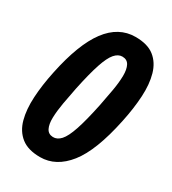

<svg xmlns="http://www.w3.org/2000/svg" viewBox="-180 -827 839 934"><g transform="rotate(30 239.5 -359.5)"><path d="M193 10Q125 10 86.5 -20.5Q48 -51 33.5 -104.5Q19 -158 23 -228.5Q27 -299 44 -379Q81 -557 145.5 -643Q210 -729 304 -729Q372 -729 410 -699Q448 -669 463 -616Q478 -563 474 -493Q470 -423 453 -343Q414 -156 348 -73Q282 10 193 10ZM198 -106Q222 -105 242 -127Q262 -149 280.5 -204Q299 -259 319 -355Q329 -405 337 -451Q345 -497 345.5 -534Q346 -571 334.5 -592.5Q323 -614 296 -614Q273 -614 253.5 -591.5Q234 -569 216 -515Q198 -461 178 -366Q168 -317 160 -271Q152 -225 151 -188Q150 -151 161 -129Q172 -107 198 -106Z"/></g></svg>

Font: Mona Sans Condensed
Style: Bold Italic
Weight: 700
Width: 3
Italic angle: -11.7°
Designer: Deni Anggara
Foundry: GitHub
Version: Version 1.001; ttfautohint (v1.8.4.7-5d5b);gftools[0.9.31]